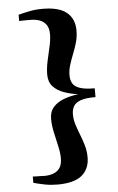

<svg xmlns="http://www.w3.org/2000/svg" viewBox="-62 -850 634 1032"><g transform="rotate(-5 255.0 -334.0)"><path d="M206.5 139.5Q170.5 139.5 139.5 133.5Q108.5 127.5 77 119V85Q85 85.5 96.8 85.8Q108.5 86 120.2 86.2Q132 86.5 140.5 87Q166 87 187.8 79.2Q209.5 71.5 222.8 52.8Q236 34 236 0Q236 -29 227.5 -66Q219 -103 210.5 -142Q202 -181 202 -215Q202 -254.5 224.2 -279Q246.5 -303.5 282.2 -316.5Q318 -329.5 359 -334.5Q318 -340 282.2 -352.8Q246.5 -365.5 224.2 -389.8Q202 -414 202 -454Q202 -488.5 210.5 -527Q219 -565.5 227.5 -602.8Q236 -640 236 -669Q236 -702.5 222.2 -721.2Q208.5 -740 186.2 -747.5Q164 -755 139 -755Q131 -755 119.5 -755Q108 -755 96.5 -754.8Q85 -754.5 77 -754V-788Q107.5 -796 138.8 -802.2Q170 -808.5 207 -808.5Q297 -808.5 338.2 -773.8Q379.5 -739 379.5 -677Q379.5 -642.5 370.5 -611.8Q361.5 -581 350 -552.2Q338.5 -523.5 329.8 -495.5Q321 -467.5 321 -439.5Q321 -415 331 -396.8Q341 -378.5 369 -368.5Q397 -358.5 450 -358.5V-311Q397 -311.5 369 -301Q341 -290.5 331 -272.2Q321 -254 321 -229Q321 -201 329.8 -173.2Q338.5 -145.5 350 -116.8Q361.5 -88 370.5 -57.2Q379.5 -26.5 379.5 8Q379.5 70 337.8 104.8Q296 139.5 206.5 139.5Z"/></g></svg>

Font: Merriweather 96pt
Style: Bold
Weight: 700
Version: Version 2.100